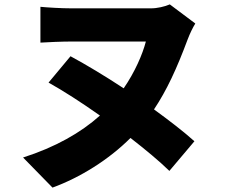

<svg xmlns="http://www.w3.org/2000/svg" viewBox="-20 -776 1040 874"><path d="M753 -756C730 -746 696 -738 667 -738H306C258 -738 194 -742 164 -745V-582C194 -584 263 -587 306 -587H644C629 -529 594 -448 543 -374C458 -430 373 -481 301 -520L201 -400C266 -364 350 -310 435 -250C348 -172 232 -106 85 -59L219 78C345 32 475 -49 574 -148C642 -95 705 -43 751 2L865 -133C816 -177 751 -227 681 -278C739 -365 784 -462 834 -596C845 -625 858 -651 869 -669Z"/></svg>

Font: Noto Sans Korean Black
Style: Bold
Weight: 900
Designer: Ryoko NISHIZUKA (kana & ideographs); Paul D. Hunt (Latin, Greek & Cyrillic); Wenlong ZHANG (bopomofo); Sandoll Communica
Foundry: Adobe Systems Incorporated
Version: Version 1.000;PS 1;hotconv 1.0.78;makeotf.lib2.5.61930